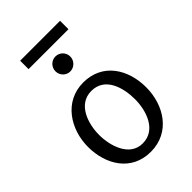

<svg xmlns="http://www.w3.org/2000/svg" viewBox="-248 -926 1034 1034"><g transform="rotate(-45 268.5 -409.5)"><path d="M114 -832V-768H418V-832ZM321 -657C321 -689 296 -714 264 -714C233 -714 208 -688 208 -657C208 -626 233 -600 264 -600C295 -600 321 -626 321 -657ZM265 13C413 13 493 -115 493 -251C493 -387 419 -509 271 -509C126 -509 44 -379 44 -245C44 -110 118 13 265 13ZM266 -50C166 -50 132 -166 132 -248C132 -333 167 -446 270 -446C375 -446 405 -335 405 -248C405 -163 370 -50 266 -50Z"/></g></svg>

Font: Rosario
Style: Regular
Weight: 400
Designer: Hector Gatti
Foundry: Omnibus Type
Version: Version 1.100